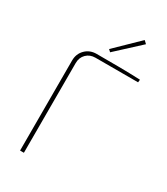

<svg xmlns="http://www.w3.org/2000/svg" viewBox="-216 -990 947 1086"><g transform="rotate(30 257.0 -447.0)"><path d="M202 -690Q274 -690 344.5 -689.5Q415 -689 487 -686L485 -668H207Q171 -668 148 -645Q125 -622 125 -586V0H100V-588Q100 -632 129 -661Q158 -690 202 -690ZM398 -894 416 -877 263 -736 249 -749Z"/></g></svg>

Font: Exo 2 Thin
Style: Regular
Weight: 250
Designer: Natanael Gama
Foundry: Natanael Gama
Version: Version 2.010